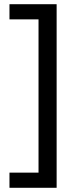

<svg xmlns="http://www.w3.org/2000/svg" viewBox="-20 -734 369 912"><path d="M25 86H163V-642H25V-714H249V158H25Z"/></svg>

Font: Noto Sans Old Permic
Style: Regular
Weight: 400
Designer: Monotype Design Team
Foundry: Monotype Imaging Inc.
Version: Version 2.001; ttfautohint (v1.8.4.7-5d5b)